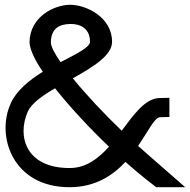

<svg xmlns="http://www.w3.org/2000/svg" viewBox="-20 -760 793 801"><path d="M209.7 -391.7C156.4 -360.8 112 -329.2 96.2 -295C49.2 -189 90.2 -58 271.6 -59C339.2 -59.4 390.4 -98.5 434.5 -148.1C350.7 -228.2 270.5 -314.9 209.7 -391.7ZM503.3 -84.6C450.2 -27.5 377.2 20.6 271.6 21C32.2 22 -36.8 -193 24.2 -327V-328C48.2 -381.1 100 -424.4 158.6 -460.6C122 -514.3 102.9 -558.7 103.2 -586C106.2 -691 206 -739 270.4 -740C338.3 -741 447.5 -689 447.5 -586C448.1 -529 368.6 -480.7 283.8 -433.4C337.5 -367.3 410 -289.3 487.7 -214.7C539.3 -283.6 585.8 -349.6 645.7 -351L686.7 -352V-272L647.7 -271C625.2 -270.6 599.3 -214.3 556 -151.3C597.2 -114.4 637.9 -79.6 672.7 -49L752.7 21H631.5L618.9 11C581.6 -17.3 542.5 -49.8 503.3 -84.6ZM232.7 -500.8C300.5 -536 356 -563.1 355.5 -586C355.5 -641 315.3 -661 272.7 -660C229 -659 193.4 -643 192.2 -584C191.9 -567.6 206.8 -538.2 232.7 -500.8Z"/></svg>

Font: Nordica Plus
Style: NordicaClassicLtExt
Weight: 300
Version: Version 1.01